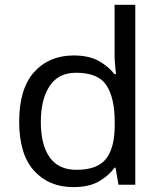

<svg xmlns="http://www.w3.org/2000/svg" viewBox="-20 -762 669 792"><path d="M282.7 9.8Q181.2 9.8 120.1 -58.1Q59.1 -126 59.1 -260.7Q59.1 -395.5 120.6 -464.4Q182.1 -533.2 283.7 -533.2Q346.7 -533.2 387 -510.7Q427.2 -488.3 452.1 -456.1H458.5Q457 -468.8 454.8 -493.7Q452.6 -518.6 452.6 -533.2V-742.2H538.1V0H468.8L456.5 -70.3H452.6Q428.2 -36.6 387.5 -13.4Q346.7 9.8 282.7 9.8ZM294.9 -61.5Q382.3 -61.5 417.7 -107.2Q453.1 -152.8 453.1 -244.1V-259.8Q453.1 -357.4 419.4 -409.7Q385.7 -461.9 293.9 -461.9Q220.7 -461.9 184.6 -407Q148.4 -352.1 148.4 -258.8Q148.4 -165 184.8 -113.3Q221.2 -61.5 294.9 -61.5Z"/></svg>

Font: Lunasima
Style: Regular
Weight: 400
Designer: The DocRepair Project, Monotype Design Team
Foundry: Google
Version: Version 2.009